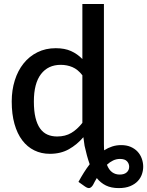

<svg xmlns="http://www.w3.org/2000/svg" viewBox="-20 -760 735 958"><path d="M577 111Q600 111 612.2 100Q624.5 89 624.5 72Q624.5 56.5 613.8 44.8Q603 33 578.5 33Q560.5 33 544.2 40.8Q528 48.5 513.5 62Q523.5 88 539.8 99.5Q556 111 577 111ZM391 -384.5Q368.5 -413.5 341.5 -425Q314.5 -436.5 283 -436.5Q220 -436.5 184.5 -390.2Q149 -344 149 -253.5Q149 -206.5 157 -173.2Q165 -140 180 -119Q195 -98 216.5 -88.5Q238 -79 265 -79Q306 -79 335.8 -96.8Q365.5 -114.5 391 -147ZM498.5 -43Q498.5 -34.5 498.8 -26.2Q499 -18 499.5 -10Q519 -22.5 540 -29.2Q561 -36 584.5 -36Q612 -36 632.5 -27Q653 -18 666.8 -3Q680.5 12 687.2 30.8Q694 49.5 694.5 69Q695 88.5 688.5 108.2Q682 128 667.5 143.5Q653 159 629.5 168.8Q606 178.5 572.5 178.5Q535 178.5 508.5 165.5Q482 152.5 463 128.5Q458 137 453.2 145.5Q448.5 154 444 163Q436 175.5 427.2 178Q418.5 180.5 404 170.5L371.5 147.5Q384.5 123.5 398.5 101.2Q412.5 79 427.5 59.5Q420 38.5 413.8 15.8Q407.5 -7 402 -32.5L396 -75.5Q364.5 -38.5 323.8 -15.5Q283 7.5 229 7.5Q186 7.5 151 -9.8Q116 -27 91 -60Q66 -93 52.2 -141.8Q38.5 -190.5 38.5 -253.5Q38.5 -310.5 53.8 -359Q69 -407.5 97.5 -443.2Q126 -479 166.8 -499.2Q207.5 -519.5 258 -519.5Q303 -519.5 334.5 -505.2Q366 -491 391 -465.5V-740H498.5Z"/></svg>

Font: Lato 2
Style: Regular
Weight: 600
Designer: Lukasz Dziedzic with Adam Twardoch and Botio Nikoltchev
Foundry: tyPoland Lukasz Dziedzic
Version: Version 2.015; 2015-08-06; http://www.latofonts.com/